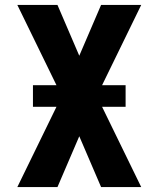

<svg xmlns="http://www.w3.org/2000/svg" viewBox="-20 -755 640 775"><path d="M50 0 208 -324H113V-411H208L50 -735H212L300 -530L388 -735H550L392 -411H487V-324H392L550 0H388L300 -205L212 0Z"/></svg>

Font: Iosevka Aile Heavy
Style: Regular
Weight: 900
Designer: Belleve Invis
Foundry: Belleve Invis
Version: Version 31.1.0; ttfautohint (v1.8.4)